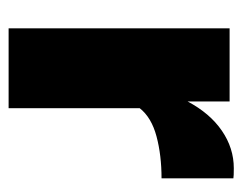

<svg xmlns="http://www.w3.org/2000/svg" viewBox="-80 -496 576 457"><g transform="rotate(90 208.5 -268.0)"><path d="M405 -364Q350 -364 305 -352Q260 -340 238 -312V0H48V-526H222V-426Q250 -479 291.5 -507.5Q333 -536 381 -536Q400 -536 405 -535Z"/></g></svg>

Font: Raleway
Style: Heavy
Weight: 900
Designer: Matt McInerney, Pablo Impallari, Rodrigo Fuenzalida
Foundry: Matt McInerney, Pablo Impallari, Rodrigo Fuenzalida
Version: Version 2.001; ttfautohint (v0.8) -G 200 -r 50